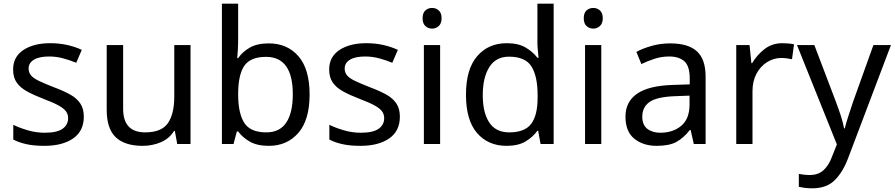

<svg xmlns="http://www.w3.org/2000/svg" viewBox="-20 -780 4846 1040"><path d="M434 -148Q434 -70 376 -30Q318 10 220 10Q164 10 123.5 1Q83 -8 52 -24V-104Q84 -88 129.5 -74.5Q175 -61 222 -61Q289 -61 319 -82.5Q349 -104 349 -140Q349 -160 338 -176Q327 -192 298.5 -208Q270 -224 217 -244Q165 -264 128 -284Q91 -304 71 -332Q51 -360 51 -404Q51 -472 106.5 -509Q162 -546 252 -546Q301 -546 343.5 -536.5Q386 -527 423 -510L393 -440Q359 -454 322 -464Q285 -474 246 -474Q192 -474 163.5 -456.5Q135 -439 135 -409Q135 -387 148 -371.5Q161 -356 191.5 -341.5Q222 -327 273 -307Q324 -288 360 -268Q396 -248 415 -219.5Q434 -191 434 -148Z M1012 -536V0H940L927 -71H923Q897 -29 851 -9.5Q805 10 753 10Q656 10 607 -36.5Q558 -83 558 -185V-536H647V-191Q647 -63 766 -63Q855 -63 889.5 -113Q924 -163 924 -257V-536Z M1270 -575Q1270 -541 1268.5 -511.5Q1267 -482 1265 -465H1270Q1293 -499 1333 -522Q1373 -545 1436 -545Q1536 -545 1596.5 -475.5Q1657 -406 1657 -268Q1657 -130 1596 -60Q1535 10 1436 10Q1373 10 1333 -13Q1293 -36 1270 -68H1263L1245 0H1182V-760H1270ZM1421 -472Q1336 -472 1303 -423Q1270 -374 1270 -271V-267Q1270 -168 1302.5 -115.5Q1335 -63 1423 -63Q1495 -63 1530.5 -116Q1566 -169 1566 -269Q1566 -472 1421 -472Z M2146 -148Q2146 -70 2088 -30Q2030 10 1932 10Q1876 10 1835.5 1Q1795 -8 1764 -24V-104Q1796 -88 1841.5 -74.5Q1887 -61 1934 -61Q2001 -61 2031 -82.5Q2061 -104 2061 -140Q2061 -160 2050 -176Q2039 -192 2010.5 -208Q1982 -224 1929 -244Q1877 -264 1840 -284Q1803 -304 1783 -332Q1763 -360 1763 -404Q1763 -472 1818.5 -509Q1874 -546 1964 -546Q2013 -546 2055.5 -536.5Q2098 -527 2135 -510L2105 -440Q2071 -454 2034 -464Q1997 -474 1958 -474Q1904 -474 1875.5 -456.5Q1847 -439 1847 -409Q1847 -387 1860 -371.5Q1873 -356 1903.5 -341.5Q1934 -327 1985 -307Q2036 -288 2072 -268Q2108 -248 2127 -219.5Q2146 -191 2146 -148Z M2321 -737Q2341 -737 2356.5 -723.5Q2372 -710 2372 -681Q2372 -653 2356.5 -639Q2341 -625 2321 -625Q2299 -625 2284 -639Q2269 -653 2269 -681Q2269 -710 2284 -723.5Q2299 -737 2321 -737ZM2364 -536V0H2276V-536Z M2724 10Q2624 10 2564 -59.5Q2504 -129 2504 -267Q2504 -405 2564.5 -475.5Q2625 -546 2725 -546Q2787 -546 2826.5 -523Q2866 -500 2891 -467H2897Q2896 -480 2893.5 -505.5Q2891 -531 2891 -546V-760H2979V0H2908L2895 -72H2891Q2867 -38 2827 -14Q2787 10 2724 10ZM2738 -63Q2823 -63 2857.5 -109.5Q2892 -156 2892 -250V-266Q2892 -366 2859 -419.5Q2826 -473 2737 -473Q2666 -473 2630.5 -416.5Q2595 -360 2595 -265Q2595 -169 2630.5 -116Q2666 -63 2738 -63Z M3194 -737Q3214 -737 3229.5 -723.5Q3245 -710 3245 -681Q3245 -653 3229.5 -639Q3214 -625 3194 -625Q3172 -625 3157 -639Q3142 -653 3142 -681Q3142 -710 3157 -723.5Q3172 -737 3194 -737ZM3237 -536V0H3149V-536Z M3610 -545Q3708 -545 3755 -502Q3802 -459 3802 -365V0H3738L3721 -76H3717Q3682 -32 3643.5 -11Q3605 10 3537 10Q3464 10 3416 -28.5Q3368 -67 3368 -149Q3368 -229 3431 -272.5Q3494 -316 3625 -320L3716 -323V-355Q3716 -422 3687 -448Q3658 -474 3605 -474Q3563 -474 3525 -461.5Q3487 -449 3454 -433L3427 -499Q3462 -518 3510 -531.5Q3558 -545 3610 -545ZM3636 -259Q3536 -255 3497.5 -227Q3459 -199 3459 -148Q3459 -103 3486.5 -82Q3514 -61 3557 -61Q3625 -61 3670 -98.5Q3715 -136 3715 -214V-262Z M4218 -546Q4233 -546 4250.5 -544.5Q4268 -543 4281 -540L4270 -459Q4257 -462 4241.5 -464Q4226 -466 4212 -466Q4171 -466 4135 -443.5Q4099 -421 4077.5 -380.5Q4056 -340 4056 -286V0H3968V-536H4040L4050 -438H4054Q4080 -482 4121 -514Q4162 -546 4218 -546Z M4297 -536H4391L4507 -231Q4522 -191 4534 -154.5Q4546 -118 4552 -85H4556Q4562 -110 4575 -150.5Q4588 -191 4602 -232L4711 -536H4806L4575 74Q4547 150 4502.5 195Q4458 240 4380 240Q4356 240 4338 237.5Q4320 235 4307 232V162Q4318 164 4333.5 166Q4349 168 4366 168Q4412 168 4440.5 142Q4469 116 4485 73L4513 2Z"/></svg>

Font: Noto Sans Siddham
Style: Regular
Weight: 400
Designer: Monotype Design Team
Foundry: Monotype Imaging Inc.
Version: Version 2.004; ttfautohint (v1.8.4.7-5d5b)